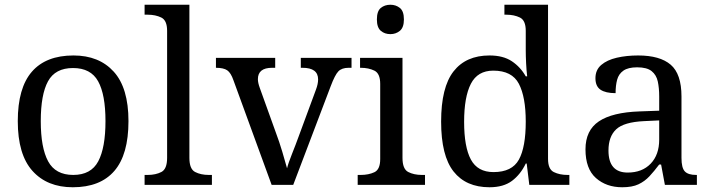

<svg xmlns="http://www.w3.org/2000/svg" viewBox="-20 -780 3003 810"><path d="M287 10Q179 10 117 -59Q55 -128 55 -269Q55 -409 114.5 -477.5Q174 -546 290 -546Q398 -546 460 -477.5Q522 -409 522 -269Q522 -128 462.5 -59Q403 10 287 10ZM289 -42Q364 -42 394.5 -99.5Q425 -157 425 -269Q425 -381 394 -437Q363 -493 288 -493Q213 -493 182.5 -437Q152 -381 152 -269Q152 -157 183 -99.5Q214 -42 289 -42Z M590 0V-42H603Q637 -42 661 -54.5Q685 -67 685 -114V-650Q685 -694 660.5 -706Q636 -718 603 -718H590V-760H779V-114Q779 -67 803 -54.5Q827 -42 861 -42H874V0Z M965 -441Q954 -473 938.5 -483.5Q923 -494 891 -494V-536H1141V-494H1128Q1068 -494 1068 -446Q1068 -438 1070 -429Q1072 -420 1076 -409L1144 -220Q1158 -183 1171 -139.5Q1184 -96 1191 -70Q1196 -91 1212 -131Q1228 -171 1241 -207L1313 -402Q1322 -426 1322 -445Q1322 -494 1256 -494H1249V-536H1463V-494H1451Q1422 -494 1407.5 -479Q1393 -464 1375 -416L1217 0H1126Z M1627 -636Q1603 -636 1586.5 -650Q1570 -664 1570 -698Q1570 -733 1586.5 -746.5Q1603 -760 1627 -760Q1650 -760 1667 -746.5Q1684 -733 1684 -698Q1684 -664 1667 -650Q1650 -636 1627 -636ZM1489 0V-42H1502Q1535 -42 1559.5 -53.5Q1584 -65 1584 -109V-426Q1584 -470 1559.5 -482Q1535 -494 1502 -494H1499V-536H1678V-114Q1678 -67 1702 -54.5Q1726 -42 1760 -42H1773V0Z M2045 10Q1946 10 1893.5 -56.5Q1841 -123 1841 -267Q1841 -412 1893.5 -479Q1946 -546 2045 -546Q2103 -546 2139.5 -521.5Q2176 -497 2198 -458H2204Q2201 -483 2199.5 -513.5Q2198 -544 2198 -568V-650Q2198 -694 2173.5 -706Q2149 -718 2116 -718H2108V-760H2292V-110Q2292 -66 2316.5 -54Q2341 -42 2374 -42H2382V0H2213L2202 -90H2198Q2176 -44 2140 -17Q2104 10 2045 10ZM2062 -54Q2140 -54 2169 -106.5Q2198 -159 2198 -267Q2198 -371 2169 -426.5Q2140 -482 2061 -482Q1995 -482 1966.5 -426.5Q1938 -371 1938 -266Q1938 -160 1966.5 -107Q1995 -54 2062 -54Z M2605 10Q2538 10 2494 -29Q2450 -68 2450 -150Q2450 -230 2506.5 -268Q2563 -306 2678 -310L2761 -313V-373Q2761 -409 2755 -436.5Q2749 -464 2729 -480Q2709 -496 2668 -496Q2630 -496 2610 -482Q2590 -468 2583.5 -443.5Q2577 -419 2577 -387Q2535 -387 2513.5 -401.5Q2492 -416 2492 -450Q2492 -485 2516.5 -506Q2541 -527 2582 -536.5Q2623 -546 2672 -546Q2764 -546 2809.5 -507Q2855 -468 2855 -373V-114Q2855 -72 2869 -57Q2883 -42 2917 -42H2920V0H2785L2769 -86H2761Q2740 -58 2720 -36.5Q2700 -15 2673.5 -2.5Q2647 10 2605 10ZM2628 -52Q2689 -52 2725 -89.5Q2761 -127 2761 -191V-272L2697 -269Q2612 -265 2579.5 -234.5Q2547 -204 2547 -145Q2547 -52 2628 -52Z"/></svg>

Font: Noto Serif Ahom
Style: Regular
Weight: 400
Designer: Monotype Design Team
Foundry: Monotype Imaging Inc.
Version: Version 2.007; ttfautohint (v1.8.4.7-5d5b)